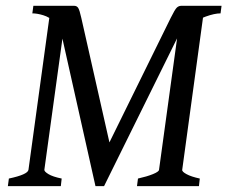

<svg xmlns="http://www.w3.org/2000/svg" viewBox="-20 -635 776 655"><path d="M658.7 0H447.3L450.7 -25.9Q481.4 -32.7 501.7 -41Q522 -49.3 522.5 -55.7L591.8 -560.1L674.3 -587.9L601.6 -55.7Q600.6 -49.3 616.5 -40.8Q632.3 -32.2 661.6 -25.9ZM732.4 -589.4Q711.9 -589.4 681.6 -578.4Q651.4 -567.4 623.8 -548.1Q596.2 -528.8 583.5 -502.9L335 0H333L342.8 -127.9L562.5 -574.2Q576.7 -603 583.3 -609.1Q589.8 -615.2 598.6 -615.2H735.8ZM305.7 0 190.4 -514.6Q183.6 -543.9 166 -560.3Q148.4 -576.7 127.7 -583Q106.9 -589.4 90.3 -589.4L93.8 -615.2H232.9Q242.2 -615.2 246.8 -607.9Q251.5 -600.6 257.3 -574.2L357.9 -128.9L333 0ZM187.5 0H6.8L10.3 -25.9Q74.7 -39.6 77.1 -55.7L148.9 -579.1L205.1 -591.3L131.3 -55.7Q130.9 -49.8 145.3 -41Q159.7 -32.2 190.4 -25.9Z"/></svg>

Font: Gentium Book Plus
Style: Italic
Weight: 400
Italic angle: -8°
Designer: Victor Gaultney, Annie Olsen, Iska Routamaa, Becca Hirsbrunner
Foundry: SIL International
Version: Version 6.101